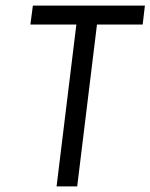

<svg xmlns="http://www.w3.org/2000/svg" viewBox="-20 -669 540 689"><path d="M492 -581 500 -649H98L89 -581H254L183 0H257L328 -581Z"/></svg>

Font: Gamestation Condensed
Style: Italic
Weight: 400
Width: 3
Designer: Jonas Hecksher
Foundry: Jonas Hecksher, Playtypeª, e-types AS
Version: Version 1.003